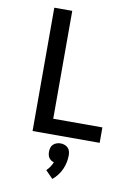

<svg xmlns="http://www.w3.org/2000/svg" viewBox="-105 -803 809 1127"><g transform="rotate(10 300.0 -239.0)"><path d="M125 0V-735H232V-92H525V0ZM288 257 244 212Q256 201 265 187.5Q274 174 280 159Q271 157 263 151.5Q255 146 250 138.5Q245 131 243 121.5Q241 112 241 103Q241 91 244.5 79Q248 67 256.5 59Q265 51 276.5 47Q288 43 300 43Q312 43 323.5 47Q335 51 343.5 59Q352 67 355.5 79Q359 91 359 103Q359 125 354.5 146.5Q350 168 341 188Q332 208 318.5 225.5Q305 243 288 257Z"/></g></svg>

Font: Zed Mono Semibold Extended
Style: Regular
Weight: 600
Width: 7
Monospace: yes
Designer: Belleve Invis
Foundry: Belleve Invis
Version: Version 1.0.0; ttfautohint (v1.8.4)